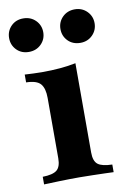

<svg xmlns="http://www.w3.org/2000/svg" viewBox="-87 -673 475 719"><g transform="rotate(-10 150.5 -313.0)"><path d="M21.8 0V-29Q60.5 -29.8 75.8 -42.3Q91.1 -54.8 91.1 -87.1V-316.9Q91.1 -353.2 76.6 -370.2Q62.1 -387.1 21.8 -387.9V-417.7Q37.9 -416.9 54.4 -416.1Q71 -415.3 87.1 -415.3Q124.2 -415.3 156.5 -418.1Q188.7 -421 216.1 -426.6V-87.1Q216.1 -54 231.9 -41.9Q247.6 -29.8 286.3 -29V0Q274.2 -0.8 252.8 -1.2Q231.5 -1.6 206.5 -2.4Q181.5 -3.2 156.5 -3.2Q118.5 -3.2 79.8 -2Q41.1 -0.8 21.8 0ZM248.4 -498.4Q219.4 -498.4 201.2 -516.9Q183.1 -535.5 183.1 -562.1Q183.1 -588.7 201.6 -607.3Q220.2 -625.8 248.4 -625.8Q275.8 -625.8 294.4 -607.3Q312.9 -588.7 312.9 -562.1Q312.9 -535.5 294.4 -516.9Q275.8 -498.4 248.4 -498.4ZM52.4 -498.4Q24.2 -498.4 6 -516.9Q-12.1 -535.5 -12.1 -562.1Q-12.1 -588.7 6 -607.3Q24.2 -625.8 52.4 -625.8Q80.6 -625.8 99.2 -607.3Q117.7 -588.7 117.7 -562.1Q117.7 -535.5 99.2 -516.9Q80.6 -498.4 52.4 -498.4Z"/></g></svg>

Font: Playfair 5pt SemiExpanded Light ExtraBold
Style: Regular
Weight: 800
Version: Version 2.001;gftools[0.9.30]